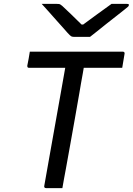

<svg xmlns="http://www.w3.org/2000/svg" viewBox="-20 -965 681 985"><path d="M442 -776Q432 -776 416 -776Q400 -776 383.5 -776Q367 -776 358 -776Q350 -776 345 -779Q340 -782 327 -796Q320 -804 305 -821Q290 -838 270.5 -859.5Q251 -881 231.5 -903.5Q212 -926 194 -945Q212 -945 233.5 -945Q255 -945 272 -945Q284 -945 288 -943Q292 -941 299 -935Q314 -921 344.5 -892Q375 -863 419 -819L369 -839Q385 -839 401.5 -839Q418 -839 434 -839L378 -818Q436 -861 478 -891.5Q520 -922 552 -945H631Q636 -945 638 -944.5Q640 -944 640.5 -942.5Q641 -941 641 -938Q641 -934 636 -930Q631 -926 614 -912Q599 -900 576 -882Q553 -864 527.5 -844Q502 -824 479.5 -805.5Q457 -787 442 -776ZM133 -700H610Q615 -700 617.5 -697Q620 -694 619 -689Q616 -670 613 -653Q610 -636 607 -617H129Q126 -617 123.5 -618.5Q121 -620 120.5 -622.5Q120 -625 120 -628Q124 -647 127 -664Q130 -681 133 -700ZM300 0Q279 0 258 0Q237 0 216 0Q211 0 208.5 -3Q206 -6 207 -11Q221 -92 235.5 -172Q250 -252 264 -332Q278 -412 292.5 -492Q307 -572 321 -653H423L413 -637Q409 -612 404.5 -587Q400 -562 395.5 -537Q391 -512 387 -487Q376 -423 364.5 -358.5Q353 -294 341.5 -229.5Q330 -165 318 -99Q313 -73 308.5 -48Q304 -23 300 0Z"/></svg>

Font: Rec Mono Linear
Style: Italic
Weight: 400
Italic angle: -10°
Monospace: yes
Version: Version 1.085; ttfautohint (v1.8.4.7-5d5b)